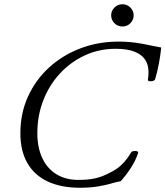

<svg xmlns="http://www.w3.org/2000/svg" viewBox="-20 -872 780 905"><path d="M357 13Q268 13 205 -16.5Q142 -46 109 -103.5Q76 -161 76 -244Q76 -338 112 -417Q148 -496 211.5 -554Q275 -612 359 -644Q443 -676 540 -676Q566 -676 594 -673.5Q622 -671 649 -666Q664 -663 679 -660Q694 -657 709.5 -654Q725 -651 740 -648Q736 -610 729 -572.5Q722 -535 711 -498Q708 -492 699.5 -490Q691 -488 684 -489.5Q677 -491 677 -495Q679 -506 679.5 -516Q680 -526 680 -533Q680 -567 664 -591Q648 -615 614 -628.5Q580 -642 525 -642Q447 -642 380 -611Q313 -580 262.5 -525.5Q212 -471 184 -399Q156 -327 156 -244Q156 -177 179 -127.5Q202 -78 245.5 -51Q289 -24 350 -24Q397 -24 431 -32Q465 -40 500 -59Q530 -74 549 -91.5Q568 -109 580 -126Q592 -143 599 -155Q602 -159 610.5 -160Q619 -161 626 -159Q633 -157 631 -151Q619 -114 595.5 -78.5Q572 -43 549 -18Q541 -17 532 -14.5Q523 -12 514.5 -10Q506 -8 497 -5Q476 1 440 7Q404 13 357 13ZM557 -747Q535 -747 519.5 -762.5Q504 -778 504 -800Q504 -821 519.5 -836.5Q535 -852 557 -852Q579 -852 594.5 -836.5Q610 -821 610 -800Q610 -778 594.5 -762.5Q579 -747 557 -747Z"/></svg>

Font: Junicode VF
Style: Italic
Weight: 400
Italic angle: -11°
Designer: Peter S. Baker
Version: Version 2.209